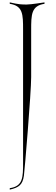

<svg xmlns="http://www.w3.org/2000/svg" viewBox="-20 -782 471 1614"><path d="M62 812C141 794 170 770 181 695C187 655 242 -4 242 -134V-529C242 -660 243 -733 354 -750V-762C351 -762 242 -744 205 -744C163 -744 141 -744 62 -762V-750C173 -733 174 -662 174 -531V581C174 712 173 783 62 800Z"/></svg>

Font: Cantique Normal
Style: Regular
Weight: 400
Designer: Sébastien Hayez
Foundry: Sébastien Hayez & Ariel Martín Pérez
Version: Version 1.000;hotconv 1.0.109;makeotfexe 2.5.65596